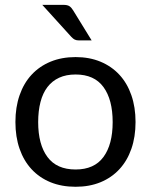

<svg xmlns="http://www.w3.org/2000/svg" viewBox="-20 -744 607 772"><path d="M284 -514.5Q339.5 -514.5 384 -496Q428.5 -477.5 460 -443.5Q491.5 -409.5 508.2 -361.2Q525 -313 525 -253.5Q525 -193.5 508.2 -145.5Q491.5 -97.5 460 -63.5Q428.5 -29.5 384 -11.2Q339.5 7 284 7Q228 7 183.2 -11.2Q138.5 -29.5 107 -63.5Q75.5 -97.5 58.8 -145.5Q42 -193.5 42 -253.5Q42 -313 58.8 -361.2Q75.5 -409.5 107 -443.5Q138.5 -477.5 183.2 -496Q228 -514.5 284 -514.5ZM284 -62.5Q359 -62.5 396 -112.8Q433 -163 433 -253Q433 -343.5 396 -394Q359 -444.5 284 -444.5Q246 -444.5 217.8 -431.5Q189.5 -418.5 170.8 -394Q152 -369.5 142.8 -333.8Q133.5 -298 133.5 -253Q133.5 -163 170.8 -112.8Q208 -62.5 284 -62.5ZM234.5 -724.5Q251 -724.5 259 -719.2Q267 -714 274 -702.5L348.5 -581.5H297.5Q287 -581.5 280.5 -584.8Q274 -588 267 -595.5L150 -724.5Z"/></svg>

Font: Lato-Regular
Style: Regular
Weight: 400
Designer: Lukasz Dziedzic with Adam Twardoch and Botio Nikoltchev
Foundry: tyPoland Lukasz Dziedzic
Version: Version 2.015; 2015-08-06; http://www.latofonts.com/